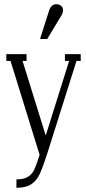

<svg xmlns="http://www.w3.org/2000/svg" viewBox="-20 -741 408 911"><path d="M288 -484H363V-452H343L205 -15Q183 54 168 85.5Q153 117 128 133.5Q103 150 58 150V110Q93 110 112.5 98Q132 86 142.5 64Q153 42 168 -6L30 -452H10V-484H106V-452H87L197 -98L308 -452H288ZM213 -691Q218 -706 226.5 -713.5Q235 -721 247 -721Q261 -721 270 -713Q279 -705 279 -692Q279 -680 271 -667L204 -556H170Z"/></svg>

Font: Margherita Variable
Style: Regular
Weight: 400
Designer: James Puckett
Foundry: Dunwich Type Founders
Version: Version 1.008